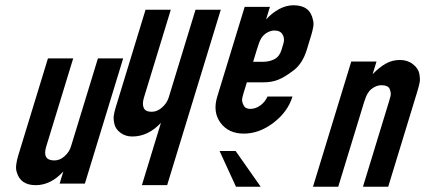

<svg xmlns="http://www.w3.org/2000/svg" viewBox="-20 -704 1617 730"><path d="M43.9 -49C53.2 -16.3 77.2 0 115.9 0C153.9 0 188.9 -17.3 220.8 -52L206.7 -6H302.7L448.3 -482H352.3L249.8 -147C245.6 -133 237.5 -120.7 225.5 -110C213.6 -99.3 200.6 -94 186.6 -94C155.3 -94 145 -111.7 155.8 -147L258.3 -482H162.3L49.1 -112C45.7 -100.7 43.2 -89.3 41.7 -78C40.3 -66.7 41 -57 43.9 -49Z M483 -185C523 -185 559.3 -202.3 591.9 -237L519.5 0H615.5L819.4 -667H723.4L621.3 -333C617 -319 608.7 -306.5 596.3 -295.5C583.9 -284.5 570.8 -279 556.8 -279C540.8 -279 530.6 -284 526.4 -294C522.1 -304 522.4 -317 527.3 -333L629.4 -667H533.4L420.3 -297C416 -283 413.4 -271.7 412.4 -263C411.4 -254.3 412.3 -243.8 415.2 -231.5C418.1 -219.2 425.8 -208.3 438.3 -199C450.8 -189.7 465.7 -185 483 -185Z M1170 -628C1162.8 -665.3 1138.2 -684 1096.2 -684C1077.5 -684 1059.2 -679.2 1041.2 -669.5C1023.3 -659.8 1006.7 -646.7 991.6 -630L1006.3 -678H910.3L806.1 -337C794 -297.7 798.2 -264.3 818.5 -237C838.8 -209.7 868.3 -196 907 -196C946.3 -196 984 -209.8 1020.1 -237.5C1056.3 -265.2 1080.2 -298.3 1092.1 -337H997.1C990.8 -323 981.7 -311.7 969.7 -303C957.7 -294.3 945 -290 931.7 -290C919 -290 910.5 -294.7 906 -304C901.5 -313.3 899.7 -321 900.5 -327C901.3 -333 903.2 -340.7 906 -350L918.6 -391H982.6C1002.6 -391 1020.7 -394.2 1037 -400.5C1053.3 -406.8 1072.9 -418.7 1095.8 -436C1118.8 -453.3 1135.7 -479.7 1146.5 -515L1163 -569C1166.7 -581 1169.3 -591.8 1170.9 -601.5C1172.6 -611.2 1172.3 -620 1170 -628ZM1050.2 -514C1045.1 -497.3 1036.2 -485.7 1023.5 -479C1010.8 -472.3 995.8 -469 978.4 -469H942.4L956.5 -515C957.9 -519.7 960.5 -527.5 964.2 -538.5C967.9 -549.5 972.6 -558.5 978.4 -565.5C984.2 -572.5 991.3 -578 999.5 -582C1007.7 -586 1015.8 -588 1023.8 -588C1038.5 -588 1048.7 -582.8 1054.6 -572.5C1060.4 -562.2 1061.4 -550.7 1057.5 -538ZM875.8 -130H814.8L877.2 6H971.2Z M1411.5 -470H1315.5L1170 6H1266L1364.4 -316C1366.2 -322 1368.6 -328.7 1371.5 -336C1374.4 -343.3 1378.4 -350.2 1383.3 -356.5C1388.2 -362.8 1395.1 -368.3 1403.8 -373C1412.6 -377.7 1421.3 -380 1430 -380C1447.3 -380 1458 -375 1461.9 -365C1465.8 -355 1466.8 -346.2 1464.8 -338.5C1462.8 -330.8 1460.7 -323.3 1458.4 -316L1360 6H1456L1565.4 -352C1570.5 -368.7 1573.9 -381.3 1575.5 -390C1577.2 -398.7 1576.8 -409.8 1574.3 -423.5C1571.8 -437.2 1563.7 -449.3 1549.9 -460C1536.2 -470.7 1519.7 -476 1500.3 -476C1481 -476 1463.1 -471.3 1446.6 -462C1430 -452.7 1413.5 -439.3 1396.8 -422Z"/></svg>

Font: Din Kursivschrift
Style: Condensed Italic Polish
Weight: 400
Version: Version 1.07